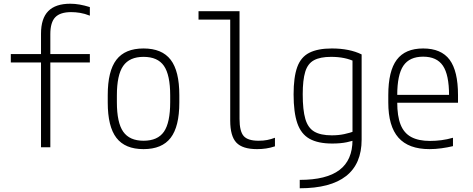

<svg xmlns="http://www.w3.org/2000/svg" viewBox="-20 -790 2540 1030"><path d="M200 0V-455H38V-500H200V-609Q200 -691 239 -730.5Q278 -770 357 -770Q382 -770 407.5 -765.5Q433 -761 462 -752V-706Q434 -717 409.5 -721Q385 -725 362 -725Q303 -725 276.5 -697.5Q250 -670 250 -607V-500H462V-455H250V0Z M750 10Q651 10 604.5 -50.5Q558 -111 558 -240V-280Q558 -409 604.5 -469.5Q651 -530 750 -530Q849 -530 895.5 -469.5Q942 -409 942 -280V-240Q942 -111 895.5 -50.5Q849 10 750 10ZM750 -35Q826 -35 859.5 -83.5Q893 -132 893 -242V-278Q893 -388 859.5 -436.5Q826 -485 750 -485Q675 -485 641 -436.5Q607 -388 607 -278V-242Q607 -132 641 -83.5Q675 -35 750 -35Z M1359 10Q1281 10 1248 -25Q1215 -60 1215 -143V-685H1045V-730H1265V-152Q1265 -86 1287 -60.5Q1309 -35 1367 -35Q1393 -35 1413.5 -39Q1434 -43 1455 -51V-5Q1431 3 1407.5 6.5Q1384 10 1359 10Z M1588 175Q1731 175 1801 122Q1871 69 1871 -39V-489L1887 -458Q1858 -472 1826 -478.5Q1794 -485 1756 -485Q1698 -485 1664.5 -467Q1631 -449 1617.5 -405Q1604 -361 1604 -284Q1604 -200 1618 -152Q1632 -104 1666 -84Q1700 -64 1760 -64Q1796 -64 1826.5 -70.5Q1857 -77 1887 -88L1902 -45Q1874 -34 1840.5 -27Q1807 -20 1762 -20Q1686 -20 1640.5 -45.5Q1595 -71 1575 -129Q1555 -187 1555 -284Q1555 -376 1574.5 -430Q1594 -484 1639.5 -507Q1685 -530 1760 -530Q1855 -530 1920 -498V-41Q1920 89 1836.5 154.5Q1753 220 1588 220Z M2284 10Q2172 10 2117.5 -51.5Q2063 -113 2063 -240V-280Q2063 -409 2108.5 -469.5Q2154 -530 2250 -530Q2347 -530 2392 -469.5Q2437 -409 2437 -280V-239H2087V-281H2403L2389 -265V-279Q2389 -389 2356 -437.5Q2323 -486 2250 -486Q2177 -486 2144 -437.5Q2111 -389 2111 -279V-241Q2111 -167 2129 -121.5Q2147 -76 2186 -55Q2225 -34 2287 -34Q2317 -34 2348 -38Q2379 -42 2410 -51V-6Q2381 1 2348 5.5Q2315 10 2284 10Z"/></svg>

Font: M PLUS Code Latin Light
Style: Regular
Weight: 300
Designer: Coji Morishita
Foundry: UNDERFOREST DESIGN
Version: Version 1.002; ttfautohint (v1.8.3)